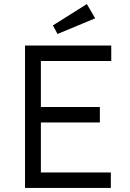

<svg xmlns="http://www.w3.org/2000/svg" viewBox="-20 -924 639 944"><path d="M103 0V-700H527V-624H181V-398H471V-322H181V-76H525V0ZM263 -757 240 -799 407 -904 448 -834Z"/></svg>

Font: Mach Light
Style: Regular
Weight: 300
Version: Version 1.002